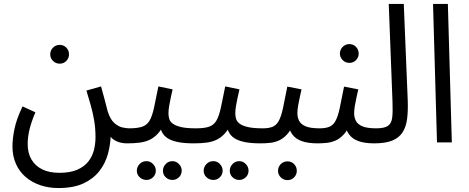

<svg xmlns="http://www.w3.org/2000/svg" viewBox="-20 -720 2371 971"><path d="M282 -398Q262 -398 248 -412Q234 -426 234 -445Q234 -465 248 -479Q262 -493 282 -493Q302 -493 315.5 -479Q329 -465 329 -445Q329 -426 315.5 -412Q302 -398 282 -398Z M43 20Q43 -17 53 -67Q63 -117 94 -182L159 -152Q139 -105 129.5 -66.5Q120 -28 120 9Q120 54 139 86.5Q158 119 193.5 136.5Q229 154 280 154Q335 154 370.5 138.5Q406 123 426.5 97Q447 71 455 39Q463 7 463 -26Q463 -70 456.5 -109Q450 -148 439.5 -185.5Q429 -223 417 -262L491 -283Q502 -245 508 -221Q514 -197 518 -182.5Q522 -168 524 -159Q537 -117 557.5 -98.5Q578 -80 599 -75.5Q620 -71 633 -71Q654 -71 663.5 -61.5Q673 -52 673 -35Q673 -19 661.5 -7Q650 5 624 5Q598 5 578.5 -2Q559 -9 545.5 -21.5Q532 -34 524 -49L540 -40Q539 11 525.5 59.5Q512 108 481.5 146.5Q451 185 401 208Q351 231 275 231Q226 231 183.5 216.5Q141 202 109.5 175Q78 148 60.5 108.5Q43 69 43 20Z M852 190Q832 190 818 176.5Q804 163 804 144Q804 124 818 109.5Q832 95 852 95Q871 95 885 109.5Q899 124 899 143Q899 163 885 176.5Q871 190 852 190ZM721 190Q701 190 686.5 176.5Q672 163 672 144Q672 124 686 109.5Q700 95 721 95Q740 95 754 109.5Q768 124 768 143Q768 163 754 176.5Q740 190 721 190Z M623 5 633 -71Q676 -71 700 -79.5Q724 -88 737 -111Q750 -134 759 -175.5Q768 -217 781 -283L853 -268Q849 -250 844 -228Q839 -206 835.5 -184.5Q832 -163 832 -147Q832 -132 836 -118.5Q840 -105 854 -94.5Q868 -84 895.5 -77.5Q923 -71 971 -71Q992 -71 1001.5 -61.5Q1011 -52 1011 -35Q1011 -19 999.5 -7Q988 5 961 5Q910 5 877.5 -2Q845 -9 826 -22Q807 -35 798 -54.5Q789 -74 785 -99L813 -97Q797 -65 779 -45Q761 -25 739 -14Q717 -3 688.5 1Q660 5 623 5Z M1190 190Q1170 190 1156 176.5Q1142 163 1142 144Q1142 124 1156 109.5Q1170 95 1190 95Q1209 95 1223 109.5Q1237 124 1237 143Q1237 163 1223 176.5Q1209 190 1190 190ZM1059 190Q1039 190 1024.5 176.5Q1010 163 1010 144Q1010 124 1024 109.5Q1038 95 1059 95Q1078 95 1092 109.5Q1106 124 1106 143Q1106 163 1092 176.5Q1078 190 1059 190Z M961 5 971 -71Q1014 -71 1038 -79.5Q1062 -88 1075 -111Q1088 -134 1097 -175.5Q1106 -217 1119 -283L1191 -268Q1187 -250 1182 -228Q1177 -206 1173.5 -184.5Q1170 -163 1170 -147Q1170 -132 1174 -118.5Q1178 -105 1192 -94.5Q1206 -84 1233.5 -77.5Q1261 -71 1309 -71Q1330 -71 1339.5 -61.5Q1349 -52 1349 -35Q1349 -19 1337.5 -7Q1326 5 1299 5Q1248 5 1215.5 -2Q1183 -9 1164 -22Q1145 -35 1136 -54.5Q1127 -74 1123 -99L1151 -97Q1135 -65 1117 -45Q1099 -25 1077 -14Q1055 -3 1026.5 1Q998 5 961 5Z M1434 191Q1414 191 1400 177Q1386 163 1386 144Q1386 124 1400 110Q1414 96 1434 96Q1454 96 1467.5 110Q1481 124 1481 144Q1481 163 1467.5 177Q1454 191 1434 191Z M1299 5 1309 -71Q1340 -71 1359 -79Q1378 -87 1390 -109Q1402 -131 1411 -172.5Q1420 -214 1433 -282L1505 -268Q1501 -250 1496 -228Q1491 -206 1487.5 -184.5Q1484 -163 1484 -147Q1484 -127 1492.5 -109.5Q1501 -92 1525 -81.5Q1549 -71 1596 -71Q1617 -71 1626.5 -61.5Q1636 -52 1636 -35Q1636 -19 1624.5 -7Q1613 5 1586 5Q1537 5 1505.5 -6.5Q1474 -18 1457.5 -41.5Q1441 -65 1435 -99L1465 -97Q1451 -61 1431.5 -40Q1412 -19 1390.5 -9.5Q1369 0 1345.5 2.5Q1322 5 1299 5Z M1747 -402Q1727 -402 1713 -416Q1699 -430 1699 -449Q1699 -469 1713 -483Q1727 -497 1747 -497Q1767 -497 1780.5 -483Q1794 -469 1794 -449Q1794 -430 1780.5 -416Q1767 -402 1747 -402Z M1586 5 1596 -71Q1627 -71 1646 -79Q1665 -87 1677 -109Q1689 -131 1698 -172.5Q1707 -214 1720 -282L1792 -268Q1788 -250 1783 -228Q1778 -206 1774.5 -184.5Q1771 -163 1771 -147Q1771 -127 1779.5 -109.5Q1788 -92 1812 -81.5Q1836 -71 1883 -71Q1904 -71 1913.5 -61.5Q1923 -52 1923 -35Q1923 -19 1911.5 -7Q1900 5 1873 5Q1824 5 1792.5 -6.5Q1761 -18 1744.5 -41.5Q1728 -65 1722 -99L1752 -97Q1738 -61 1718.5 -40Q1699 -19 1677.5 -9.5Q1656 0 1632.5 2.5Q1609 5 1586 5Z M1873 5 1882 -71Q1924 -71 1942 -83.5Q1960 -96 1963.5 -125.5Q1967 -155 1965 -205L1946 -700H2022L2042 -214Q2044 -161 2039 -120Q2034 -79 2016 -51Q1998 -23 1963.5 -9Q1929 5 1873 5Z M2190 0 2170 -700H2245L2265 0Z"/></svg>

Font: Noto Sans Arabic Condensed
Style: Regular
Weight: 400
Width: 3
Designer: Monotype Design Team, Nadine Chahine, Nizar Qandah and Khaled Hosny
Foundry: Monotype Imaging Inc.
Version: Version 2.012